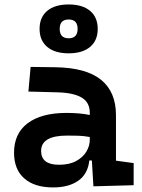

<svg xmlns="http://www.w3.org/2000/svg" viewBox="-20 -818 626 848"><path d="M392.6 4.9 385.7 -109.4H374.5Q368.2 -49.8 325.9 -20Q283.7 9.8 214.4 9.8Q132.3 9.8 87.2 -30Q42 -69.8 42 -143.6Q42 -228.5 102.5 -273.9Q163.1 -319.3 273.9 -319.3Q333 -319.3 376.5 -310.1V-320.3Q376.5 -365.7 340.8 -387Q305.2 -408.2 234.4 -410.2L105.5 -413.6L115.2 -522.5L224.6 -521Q360.4 -519 426.3 -465.6Q492.2 -412.1 492.2 -309.6V-108.4L570.3 -97.7V0ZM376.5 -212.9Q350.1 -217.8 326.4 -218.5Q302.7 -219.2 276.9 -219.2Q161.6 -219.2 161.6 -151.4Q161.6 -90.3 240.7 -90.3Q286.1 -90.3 316.2 -106.7Q346.2 -123 361.3 -148.2Q376.5 -173.3 376.5 -200.2ZM283.2 -582.5Q222.2 -582.5 188.5 -610.8Q154.8 -639.2 154.8 -690.4Q154.8 -741.7 188.5 -770Q222.2 -798.3 283.2 -798.3Q344.2 -798.3 377.9 -770Q411.6 -741.7 411.6 -690.4Q411.6 -639.2 377.9 -610.8Q344.2 -582.5 283.2 -582.5ZM283.2 -648.9Q322.8 -648.9 322.8 -690.4Q322.8 -731.9 283.2 -731.9Q243.7 -731.9 243.7 -690.4Q243.7 -648.9 283.2 -648.9Z"/></svg>

Font: CaskaydiaCove NF SemiBold
Style: Regular
Weight: 600
Designer: Aaron Bell
Foundry: Saja Typeworks
Version: Version 2111.001; VTT 6.35;Nerd Fonts 3.2.1